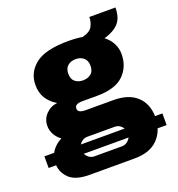

<svg xmlns="http://www.w3.org/2000/svg" viewBox="-168 -719 950 1023"><g transform="rotate(-20 307.5 -207.5)"><path d="M165 188Q86 188 50.5 153Q15 118 15 68Q15 29 36.5 -0.5Q58 -30 91 -46Q69 -61 56 -84Q43 -107 43 -133Q43 -172 69.5 -199.5Q96 -227 134 -231Q97 -253 77.5 -284.5Q58 -316 58 -360Q58 -431 115 -476Q172 -521 302 -521Q349 -521 382 -515Q426 -526 439 -550.5Q452 -575 452 -603H600Q600 -545 572 -514.5Q544 -484 490 -469V-468Q517 -448 531.5 -419.5Q546 -391 546 -360Q546 -287 498 -240.5Q450 -194 346 -194H264Q243 -194 231.5 -188Q220 -182 220 -168Q220 -155 231 -149Q242 -143 263 -143H420Q508 -143 554 -99.5Q600 -56 600 17Q600 93 554.5 140.5Q509 188 420 188ZM306 -297Q333 -297 351 -311.5Q369 -326 369 -357Q369 -387 351 -402Q333 -417 306 -417Q279 -417 261 -402Q243 -387 243 -357Q243 -326 261 -311.5Q279 -297 306 -297ZM223 104H380Q403 104 419 86Q435 68 435 49Q435 30 419 11.5Q403 -7 380 -7H223Q200 -7 184 11Q168 29 168 48Q168 67 184 85.5Q200 104 223 104ZM-27 79V13H86L126 20H495L529 13H642V79H524L492 72H120L81 79Z"/></g></svg>

Font: Chivo Mono Black
Style: Regular
Weight: 900
Designer: Hector Gatti
Foundry: Omnibus-Type
Version: Version 1.008